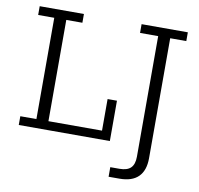

<svg xmlns="http://www.w3.org/2000/svg" viewBox="-83 -670 964 928"><g transform="rotate(10 399.5 -206.0)"><path d="M38 0V-43H117V-540H38V-583H255V-540H176V-43H439V-198H485V0ZM562 171H509V124H554Q592 124 609.5 106.5Q627 89 627 52V-540H538V-583H765V-540H686V49Q686 109 655 140Q624 171 562 171Z"/></g></svg>

Font: Rokkitt Light
Style: Regular
Weight: 300
Version: Version 3.103